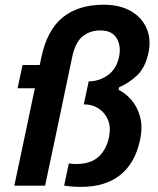

<svg xmlns="http://www.w3.org/2000/svg" viewBox="-20 -766 650 792"><path d="M313.5 5Q298.5 5 277.8 3.5Q257 2 244.5 -0.5L264 -92Q276.5 -89.5 294.5 -89.5Q353.5 -89.5 386 -118.8Q418.5 -148 429.5 -199.5Q438 -239.5 426 -270Q414 -300.5 387.5 -318Q361 -335.5 325.5 -335.5L346 -430.5Q389.5 -430.5 425 -456Q460.5 -481.5 471 -531Q480.5 -575.5 461.5 -608Q442.5 -640.5 394 -640.5Q351 -640.5 320.8 -616Q290.5 -591.5 277.5 -529.5L212 -217Q199 -155.5 188.2 -104.8Q177.5 -54 166 0H39Q50.5 -54.5 61.2 -104.8Q72 -155 85 -217.5L95.5 -267Q102.5 -300.5 109.5 -334.2Q116.5 -368 124 -402H52.5L73 -498H144L150.5 -529.5Q174.5 -642.5 239 -694.5Q303.5 -746.5 408 -746.5Q474.5 -746.5 520 -720.2Q565.5 -694 584.8 -649Q604 -604 592.5 -548.5Q579 -485.5 544.2 -453.8Q509.5 -422 471.5 -406L469 -395.5Q495.5 -383 520.2 -355.8Q545 -328.5 557.2 -286.5Q569.5 -244.5 557.5 -188Q537.5 -93.5 476 -44.2Q414.5 5 313.5 5Z"/></svg>

Font: Commissioner SemiBold
Style: Italic
Weight: 600
Italic angle: -12°
Designer: Kostas Bartsokas
Foundry: Kostas Bartsokas
Version: Version 1.000; ttfautohint (v1.8.3)